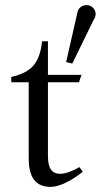

<svg xmlns="http://www.w3.org/2000/svg" viewBox="-20 -721 402 749"><path d="M92 -104V-400H24V-421Q84 -434 111 -466Q138 -498 144 -560H167V-429H298L288 -400H167V-113Q167 -76 179 -59.5Q191 -43 214 -43Q244 -43 290 -69L303 -51Q268 -23 235 -7.5Q202 8 178 8Q134 8 113 -19.5Q92 -47 92 -104ZM238 -479 282 -672Q284 -685 294 -693Q304 -701 317 -701Q333 -701 343 -690.5Q353 -680 353 -666Q353 -655 345 -643L262 -473Z"/></svg>

Font: Ibarra Real Nova
Style: Regular
Weight: 400
Designer: Jose Maria Ribagorda & Octavio Pardo
Foundry: Jose Maria Ribagorda
Version: Version 1.014